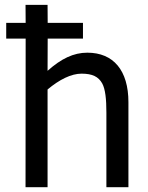

<svg xmlns="http://www.w3.org/2000/svg" viewBox="-20 -780 618 800"><path d="M515.1 -354C515.1 -486.8 452.6 -560.5 343.8 -560.5C286.6 -560.5 234.9 -535.6 178.2 -484.9L178.7 -619.1H325.7V-684.6H178.7L178.2 -759.8H86.4L86.9 -684.6H5.9V-619.1H86.9L86.4 0H178.2V-407.2C227.1 -448.2 276.4 -473.1 319.8 -473.1C365.2 -473.1 390.1 -460.4 405.8 -432.6C418.9 -408.7 423.3 -367.2 423.3 -310.5V0H515.1Z"/></svg>

Font: SG Kara Light
Style: Regular
Weight: 400
Designer: Damoon Khanjanzadeh
Version: Version 1.000